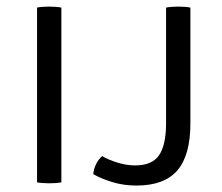

<svg xmlns="http://www.w3.org/2000/svg" viewBox="-20 -566 688 596"><path d="M95 -542.5Q102 -544 112.5 -544.8Q123 -545.5 132.5 -545.5Q154.5 -545.5 170.5 -542.5V0Q154.5 3 132.5 3Q123 3 112.5 2.2Q102 1.5 95 0ZM297 -81.5Q315 -70.5 344 -61.5Q373 -52.5 399 -52.5Q452.5 -52.5 474 -84.5Q495.5 -116.5 495.5 -183.5V-542.5Q511.5 -545.5 534 -545.5Q544 -545.5 553.8 -544.8Q563.5 -544 571 -542.5V-183Q571 -84 530.5 -37Q490 10 403.5 10Q363.5 10 328.5 -0.8Q293.5 -11.5 269.5 -25.5Q273 -59 297 -81.5Z"/></svg>

Font: Signika SC Light
Style: Regular
Weight: 300
Designer: Anna Giedryś
Foundry: Anna Giedryś
Version: Version 2.000; ttfautohint (v1.8.3) -l 8 -r 50 -G 200 -x 9 -